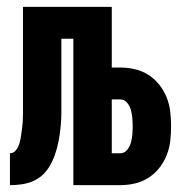

<svg xmlns="http://www.w3.org/2000/svg" viewBox="-20 -540 540 560"><path d="M9 0V-93Q20 -93 27 -102.5Q34 -112 37 -123Q40 -134 41.5 -145Q43 -156 44.5 -167Q46 -178 46.5 -189.5Q47 -201 47 -212Q47 -223 47 -234Q47 -245 47 -256V-520H306V-343H331Q353 -343 374 -338Q395 -333 413 -321.5Q431 -310 444.5 -293Q458 -276 466 -256Q474 -236 476.5 -214.5Q479 -193 479 -172Q479 -150 476.5 -128.5Q474 -107 466 -87Q458 -67 444.5 -50Q431 -33 413 -21.5Q395 -10 374 -5Q353 0 331 0H194V-427H159V-257Q159 -236 159 -214.5Q159 -193 157 -171.5Q155 -150 151 -129Q147 -108 140 -88Q133 -68 121 -49.5Q109 -31 91 -19.5Q73 -8 52 -4Q31 0 9 0ZM331 -93Q343 -93 351 -103Q359 -113 362 -124.5Q365 -136 366 -148Q367 -160 367 -172Q367 -183 366 -195Q365 -207 362 -218.5Q359 -230 351 -240Q343 -250 331 -250H306V-93Z"/></svg>

Font: Iosevka Term Curly Heavy
Style: Regular
Weight: 900
Designer: Belleve Invis
Foundry: Belleve Invis
Version: Version 32.3.0